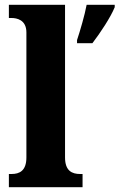

<svg xmlns="http://www.w3.org/2000/svg" viewBox="-20 -780 498 800"><path d="M17 0H324V-55H314C280 -55 251 -68 251 -124V-760H17V-705H28C49 -705 90 -698 90 -645V-124C90 -68 61 -55 28 -55H17ZM301 -613V-600H365C398 -643 441 -708 458 -750V-760H341C333 -717 314 -652 301 -613Z"/></svg>

Font: Noto Serif Armenian SemiCondensed
Style: Bold
Weight: 700
Width: 4
Designer: Monotype Design Team
Foundry: Monotype Imaging Inc.
Version: Version 2.008